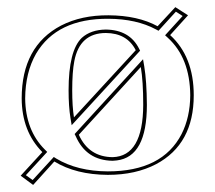

<svg xmlns="http://www.w3.org/2000/svg" viewBox="-20 -482 606 540"><path d="M376 -293.5 201.7 -103Q230 -40.5 296.9 -40Q382.3 -42.5 382.8 -187Q382.8 -253.9 376 -293.5ZM277.8 -389.2Q204.1 -389.2 189 -310.1Q183.1 -279.8 183.1 -228Q183.1 -182.6 188 -151.9L361.8 -340.8Q337.4 -388.7 277.8 -389.2ZM473.1 -461.9 508.8 -439 458.5 -383.3Q524.9 -322.8 524.9 -213.9Q524.9 -76.7 419.4 -20.5Q361.8 9.8 283.2 9.8Q193.8 9.3 132.8 -27.8L73.2 38.1L38.1 12.2L99.1 -54.2Q41.5 -112.3 41 -205.1Q41 -352.1 151.9 -410.2Q209 -439.5 285.2 -439Q367.7 -438.5 423.3 -408.2ZM382.3 -315.4 385.7 -295.4Q392.6 -253.9 393.1 -187Q393.1 -41 308.6 -30.8Q302.7 -30.3 296.9 -29.8Q222.7 -30.8 192.9 -99.1L189.9 -105ZM277.8 -398.9Q344.7 -397.9 371.1 -345.2L374 -339.4L181.6 -129.9L178.2 -149.9Q172.9 -182.6 172.9 -228Q172.9 -339.8 210 -375.5Q235.4 -398.4 277.8 -398.9ZM474.6 -449.2 425.8 -395.5 418.5 -399.4Q363.8 -428.7 285.2 -429.2Q140.1 -430.2 81.5 -331.1Q51.3 -278.3 50.8 -205.1Q51.8 -115.7 106 -61.5L112.8 -54.7L52.7 10.7L71.8 24.4L131.3 -40.5L138.2 -36.1Q197.3 -0.5 283.2 0Q436.5 0 490.7 -105Q514.6 -152.3 515.1 -213.9Q514.2 -319.3 451.7 -376L444.3 -382.8L493.7 -437Z"/></svg>

Font: Linux Biolinum Outline O
Style: Bold
Weight: 700
Designer: Philipp H. Poll
Foundry: Philipp H. Poll
Version: Version 0.9.2